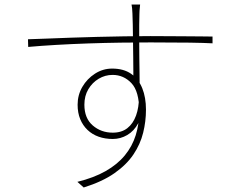

<svg xmlns="http://www.w3.org/2000/svg" viewBox="-20 -798 1040 851"><path d="M601 -778Q601 -775 600 -767Q599 -759 598.5 -751Q598 -743 598 -738Q597 -719 597 -687.5Q597 -656 597 -618.5Q597 -581 597.5 -543Q598 -505 598.5 -471Q599 -437 599 -413L571 -448Q571 -456 571 -482Q571 -508 570.5 -544.5Q570 -581 569.5 -619Q569 -657 568.5 -689Q568 -721 567 -738Q567 -748 565.5 -761.5Q564 -775 563 -778ZM104 -624Q141 -625 189.5 -627Q238 -629 294.5 -631Q351 -633 411.5 -634.5Q472 -636 531.5 -637Q591 -638 646 -638Q699 -638 743.5 -637.5Q788 -637 822.5 -637Q857 -637 882 -636.5Q907 -636 922 -636V-606Q885 -608 821 -609Q757 -610 647 -610Q586 -610 515.5 -609Q445 -608 371.5 -605.5Q298 -603 229.5 -599Q161 -595 105 -590ZM612 -339Q612 -287 593 -252Q574 -217 544 -199.5Q514 -182 480 -182Q446 -182 417.5 -192Q389 -202 368 -222Q347 -242 335.5 -270Q324 -298 324 -334Q324 -377 345 -413Q366 -449 401 -471.5Q436 -494 477 -494Q528 -494 561 -471Q594 -448 610.5 -407Q627 -366 627 -312Q627 -260 614.5 -209.5Q602 -159 571.5 -113.5Q541 -68 487.5 -30.5Q434 7 351 33L323 8Q396 -10 448 -39.5Q500 -69 533 -109Q566 -149 581.5 -198.5Q597 -248 597 -306Q597 -393 562.5 -429.5Q528 -466 479 -466Q446 -466 417.5 -449Q389 -432 371.5 -402.5Q354 -373 354 -334Q354 -274 391 -242Q428 -210 480 -210Q519 -210 544.5 -230Q570 -250 583 -286Q596 -322 596 -369Z"/></svg>

Font: Noto Sans JP Thin Thin
Style: Regular
Weight: 250
Version: Version 2.004-H2;hotconv 1.0.118;makeotfexe 2.5.65603